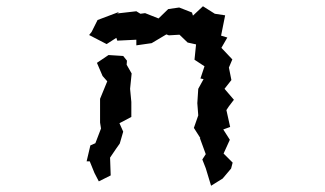

<svg xmlns="http://www.w3.org/2000/svg" viewBox="-20 -555 1040 614"><path d="M580 -419 607 -413 602 -364 634 -343 621 -304 631 -302 614 -271 611 -225 614 -186 600 -146 621 -113 619 -114 638 -62 627 -45 638 -17 655 39 692 16 719 -16 724 -35 695 -64 715 -108 694 -141 716 -149 704 -203 712 -215 728 -236 698 -271 720 -299 712 -339 723 -365 688 -402 707 -435 687 -441 700 -506 667 -511 629 -535 597 -505 594 -515 553 -531 518 -526 487 -496 444 -513 429 -511 416 -519 355 -512 361 -517 292 -491 273 -453 265 -443 321 -414 352 -434 355 -425 416 -428V-410L465 -417L512 -445L520 -442L554 -444ZM257 -39H267L282 -2L296 25L334 6L332 -51L351 -79L363 -96L374 -134L362 -161L400 -181V-229L396 -271L401 -320L385 -348L386 -361L374 -376L327 -379L290 -354L308 -312L323 -295L300 -239V-163L303 -144L285 -97L269 -90Z"/></svg>

Font: チョークS
Style: Regular
Weight: 400
Designer: [Stick] Fontworks Inc.
Foundry: [Stick] Fontworks Inc.
Version: Version 1.200;FEAKit 1.0